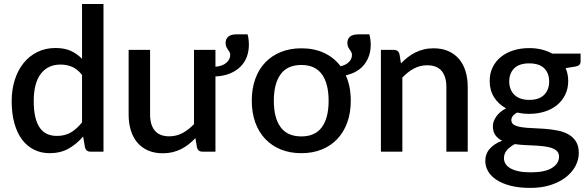

<svg xmlns="http://www.w3.org/2000/svg" viewBox="-20 -760 2948 962"><path d="M391 -384.5Q368.5 -413.5 341.5 -425Q314.5 -436.5 283 -436.5Q220 -436.5 184.5 -390.2Q149 -344 149 -253.5Q149 -206.5 157 -173.2Q165 -140 180 -119Q195 -98 216.5 -88.5Q238 -79 265 -79Q306 -79 335.8 -96.8Q365.5 -114.5 391 -147ZM498.5 -740V0H433.5Q412 0 406 -20.5L396.5 -76Q364.5 -38.5 323.8 -15.5Q283 7.5 229 7.5Q186 7.5 151 -9.8Q116 -27 91 -60Q66 -93 52.2 -141.8Q38.5 -190.5 38.5 -253.5Q38.5 -310.5 53.8 -359Q69 -407.5 97.5 -443.2Q126 -479 166.8 -499.2Q207.5 -519.5 258 -519.5Q303 -519.5 334.5 -505.2Q366 -491 391 -465.5V-740Z M1220.5 -588Q1223.5 -578 1225.2 -564.2Q1227 -550.5 1227 -536Q1227 -503 1216.5 -475Q1206 -447 1185 -426Q1164 -405 1132.5 -392Q1101 -379 1059.5 -377V0H994.5Q973 0 967 -20.5L959 -68Q943 -51 925.2 -37Q907.5 -23 887.5 -13Q867.5 -3 844.8 2.5Q822 8 796 8Q754 8 722 -6Q690 -20 668.2 -45.5Q646.5 -71 635.5 -106.8Q624.5 -142.5 624.5 -185.5V-510H732V-185.5Q732 -134 755.8 -105.5Q779.5 -77 828 -77Q863.5 -77 894.2 -93.2Q925 -109.5 952 -138V-510H1059.5V-425.5Q1095.5 -429 1114.5 -445.8Q1133.5 -462.5 1133.5 -485Q1133.5 -493 1130 -499.2Q1126.5 -505.5 1122 -511.8Q1117.5 -518 1114 -525.5Q1110.5 -533 1110.5 -544.5Q1110.5 -565.5 1124.2 -576.8Q1138 -588 1166.5 -588Z M1490 -76.5Q1559 -76.5 1592.8 -122.8Q1626.5 -169 1626.5 -255Q1626.5 -341 1592.8 -387.8Q1559 -434.5 1490 -434.5Q1420 -434.5 1386 -387.8Q1352 -341 1352 -255Q1352 -169 1386 -122.8Q1420 -76.5 1490 -76.5ZM1830.5 -588Q1833.5 -578 1835.5 -564.2Q1837.5 -550.5 1837.5 -536Q1837.5 -479 1806.2 -438Q1775 -397 1712.5 -382.5Q1737.5 -328 1737.5 -255.5Q1737.5 -195 1720 -146.5Q1702.5 -98 1670.2 -63.8Q1638 -29.5 1592.2 -11Q1546.5 7.5 1490 7.5Q1433 7.5 1387.2 -11Q1341.5 -29.5 1309 -63.8Q1276.5 -98 1259 -146.5Q1241.5 -195 1241.5 -255.5Q1241.5 -316 1259 -364.5Q1276.5 -413 1309 -447Q1341.5 -481 1387.2 -499.5Q1433 -518 1490 -518Q1554 -518 1604 -494.8Q1654 -471.5 1686.5 -428Q1714 -434.5 1728.8 -449.8Q1743.5 -465 1743.5 -485Q1743.5 -493 1740 -499.2Q1736.5 -505.5 1732 -511.8Q1727.5 -518 1724 -525.5Q1720.5 -533 1720.5 -544.5Q1720.5 -565.5 1734.2 -576.8Q1748 -588 1777 -588Z M1989 -442.5Q2005.5 -459.5 2023.2 -473.2Q2041 -487 2061 -497Q2081 -507 2103.5 -512.5Q2126 -518 2152.5 -518Q2194.5 -518 2226.2 -504Q2258 -490 2279.8 -464.5Q2301.5 -439 2312.5 -403.2Q2323.5 -367.5 2323.5 -324.5V0H2216.5V-324.5Q2216.5 -376 2192.8 -404.5Q2169 -433 2120.5 -433Q2084.5 -433 2053.8 -416.5Q2023 -400 1996 -371.5V0H1888.5V-510H1953.5Q1975.5 -510 1981.5 -489.5Z M2631.5 -259.5Q2681.5 -259.5 2706.5 -285Q2731.5 -310.5 2731.5 -351.5Q2731.5 -393.5 2706.5 -418Q2681.5 -442.5 2631.5 -442.5Q2582 -442.5 2556.8 -418Q2531.5 -393.5 2531.5 -351.5Q2531.5 -331.5 2538 -314.5Q2544.5 -297.5 2557 -285.2Q2569.5 -273 2588.2 -266.2Q2607 -259.5 2631.5 -259.5ZM2781 25Q2781 8 2771.2 -2.2Q2761.5 -12.5 2745 -18.2Q2728.5 -24 2706.5 -26.8Q2684.5 -29.5 2659.8 -30.8Q2635 -32 2609.2 -33.2Q2583.5 -34.5 2559.5 -38Q2535.5 -25.5 2520.2 -8Q2505 9.5 2505 32.5Q2505 47.5 2512.8 60.5Q2520.5 73.5 2536.8 83Q2553 92.5 2578.2 98Q2603.5 103.5 2639 103.5Q2710 103.5 2745.5 81.5Q2781 59.5 2781 25ZM2889 -491.5V-451.5Q2889 -431.5 2865 -427L2814 -418.5Q2827 -389.5 2827 -354Q2827 -316.5 2812.2 -286Q2797.5 -255.5 2771.5 -234Q2745.5 -212.5 2709.5 -201Q2673.5 -189.5 2631.5 -189.5Q2615.5 -189.5 2600.2 -191.2Q2585 -193 2570.5 -196Q2556 -187.5 2549 -178Q2542 -168.5 2542 -158.5Q2542 -142 2556.5 -134Q2571 -126 2594.8 -122.5Q2618.5 -119 2649 -118Q2679.5 -117 2711 -114.5Q2742.5 -112 2773 -106.2Q2803.5 -100.5 2827.2 -87.2Q2851 -74 2865.5 -51.5Q2880 -29 2880 7Q2880 40 2863.5 71.5Q2847 103 2815.8 127.5Q2784.5 152 2739.5 166.8Q2694.5 181.5 2637 181.5Q2580 181.5 2537.8 170.5Q2495.5 159.5 2467.2 140.8Q2439 122 2425.2 97.5Q2411.5 73 2411.5 46.5Q2411.5 10.5 2434.2 -15Q2457 -40.5 2496 -55Q2475 -65 2462.2 -82.5Q2449.5 -100 2449.5 -128.5Q2449.5 -151 2466 -175.5Q2482.5 -200 2515.5 -217Q2477.5 -238 2455.5 -272.8Q2433.5 -307.5 2433.5 -354Q2433.5 -392 2448.2 -422.5Q2463 -453 2489.5 -474.5Q2516 -496 2552.2 -507.5Q2588.5 -519 2631.5 -519Q2697.5 -519 2746.5 -491.5Z"/></svg>

Font: Lato 2
Style: Regular
Weight: 600
Designer: Lukasz Dziedzic with Adam Twardoch and Botio Nikoltchev
Foundry: tyPoland Lukasz Dziedzic
Version: Version 2.015; 2015-08-06; http://www.latofonts.com/